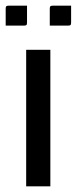

<svg xmlns="http://www.w3.org/2000/svg" viewBox="-37 -655 270 675"><path d="M138 -565V-624Q138 -631 140 -633Q142 -635 149 -635H213V-576Q213 -569 211 -567Q209 -565 202 -565ZM-17 -565V-624Q-17 -631 -15 -633Q-13 -635 -6 -635H58V-576Q58 -569 56 -567Q54 -565 47 -565ZM55 0V-480H140V0Z"/></svg>

Font: Glametrix
Style: Bold
Weight: 700
Designer: gluk
Foundry: gluk
Version: Version 0.40